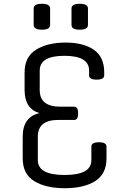

<svg xmlns="http://www.w3.org/2000/svg" viewBox="-20 -980 643 1015"><path d="M180 -258V-133Q180 -55 321.5 -55Q463 -55 463 -133V-205Q463 -228 503 -228Q543 -228 543 -205V-143Q543 -60 483 -22.5Q423 15 322.5 15Q222 15 161 -22.5Q100 -60 100 -143V-258Q100 -361 188 -382Q110 -406 110 -504V-597Q110 -680 171 -717.5Q232 -755 326.5 -755Q421 -755 476 -717Q531 -679 531 -597V-582Q531 -559 491 -559Q451 -559 451 -582V-607Q451 -685 320.5 -685Q190 -685 190 -607V-504Q190 -416 298 -416H373Q393 -416 393 -381Q393 -346 373 -346H288Q180 -346 180 -258ZM245 -935V-848Q245 -823 201.5 -823Q158 -823 158 -848V-935Q158 -960 201.5 -960Q245 -960 245 -935ZM445 -935V-848Q445 -823 401.5 -823Q358 -823 358 -848V-935Q358 -960 401.5 -960Q445 -960 445 -935Z"/></svg>

Font: Offside
Style: Regular
Weight: 400
Designer: Eduardo Rodriguez Tunni
Foundry: Eduardo Rodriguez Tunni
Version: Version 1.001